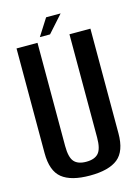

<svg xmlns="http://www.w3.org/2000/svg" viewBox="-119 -849 668 920"><g transform="rotate(-15 215.0 -388.5)"><path d="M211 4.5Q117.5 4.5 72.8 -31.5Q28 -67.5 28 -155.5V-675H132V-163Q132 -107 150.8 -85.5Q169.5 -64 211 -64Q252.5 -64 271.5 -85.5Q290.5 -107 290.5 -163V-675H394.5V-155.5Q394.5 -67.5 349.8 -31.5Q305 4.5 211 4.5ZM203.5 -782.5H275.5L200.5 -698.5H150Z"/></g></svg>

Font: Anybody Narrow Medium
Style: Regular
Weight: 500
Width: 3
Designer: Tyler Finck
Foundry: Etcetera Type Company
Version: Version 1.000; ttfautohint (v1.8)